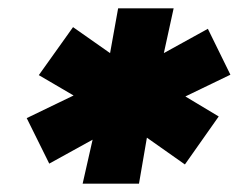

<svg xmlns="http://www.w3.org/2000/svg" viewBox="-20 -762 572 460"><path d="M532 -583 387 -513 394 -549 504 -483 423 -368 318 -442 335 -450 313 -322H178L207 -450L223 -439L98 -370L44 -479L189 -549L184 -517L73 -582L155 -697L259 -624L240 -614L263 -742H396L368 -614L353 -624L478 -693Z"/></svg>

Font: Montserrat Thin Black
Style: Italic
Weight: 900
Italic angle: -11.3°
Version: Version 9.000